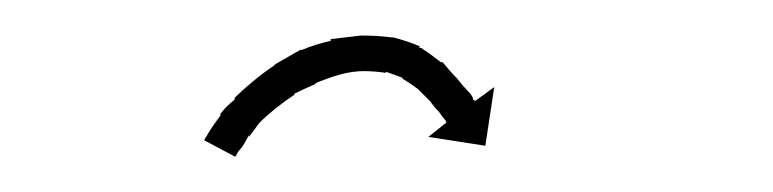

<svg xmlns="http://www.w3.org/2000/svg" viewBox="-20 -299 435 108"><path d="M96 -222Q96 -222 96 -222Q96 -222 96 -222Q96 -222 96 -222Q96 -222 96 -222Q97 -224 99 -227Q99 -227 99 -227Q99 -227 99 -227Q99 -227 99 -227Q99 -227 99 -227Q101 -230 104 -234Q104 -234 104 -234Q104 -234 104 -234Q104 -234 104 -234.5Q104 -235 104 -235Q107 -239 112 -243Q112 -243 112 -243.5Q112 -244 112 -244Q112 -244 112 -244Q112 -244 112 -244Q116 -248 122 -253Q122 -253 122 -253Q122 -253 122 -253Q122 -253 122 -253Q122 -253 122 -253Q128 -258 134 -262Q134 -262 134.5 -262.5Q135 -263 135 -263Q135 -263 135 -263Q135 -263 135 -263Q142 -267 149 -271Q149 -271 149 -271Q149 -271 149 -271Q149 -271 149.5 -271Q150 -271 150 -271Q157 -274 166 -276Q166 -276 166 -276Q166 -276 166 -276Q166 -276 166 -276.5Q166 -277 166 -277Q175 -278 183 -279Q183 -279 183 -279Q183 -279 183 -279Q183 -279 183.5 -279Q184 -279 184 -279Q192 -279 200 -278Q200 -278 200.5 -278Q201 -278 201 -278Q201 -278 201 -278Q201 -278 201 -278Q209 -276 216 -273Q216 -273 216 -272.5Q216 -272 216 -272Q217 -272 217 -272Q217 -272 217 -272Q223 -268 228 -264Q228 -264 228 -264Q228 -264 228 -264Q228 -264 228.5 -264Q229 -264 229 -264Q233 -259 237 -255Q237 -255 237 -255Q237 -255 237 -255Q237 -255 237 -255Q237 -255 237 -255Q240 -251 243 -248Q243 -248 243 -248Q243 -248 243 -248Q243 -248 243 -248Q243 -248 243 -248Q245 -246 246 -244V-243Q247 -243 247 -242L258 -250L253 -217L221 -222L231 -230Q231 -231 230 -232Q229 -233 227 -236Q227 -236 227 -236Q227 -236 227 -236Q227 -236 227 -236Q227 -236 227 -236Q224 -239 222 -242Q222 -242 222 -242Q222 -242 222 -242Q222 -242 222 -242Q222 -242 222 -242Q219 -245 215 -249Q215 -249 215 -249Q215 -249 215 -249Q215 -249 215 -249Q215 -249 215 -249Q211 -252 206 -255Q206 -255 206.5 -255Q207 -255 207 -255Q207 -255 207 -255Q207 -255 207 -255Q202 -257 196 -259Q196 -259 196.5 -259Q197 -259 197 -259Q197 -259 197 -258.5Q197 -258 197 -258Q191 -259 184 -259Q184 -259 184 -259Q184 -259 184 -259Q185 -259 185 -259Q185 -259 185 -259Q178 -259 171 -257Q171 -257 171 -257Q171 -257 171 -257Q171 -257 171 -257Q171 -257 171 -257Q164 -255 157 -252Q157 -252 157.5 -252Q158 -252 158 -252Q158 -252 158 -252Q158 -252 158 -252Q151 -249 145 -246Q145 -246 145 -246Q145 -246 145 -246Q145 -246 145.5 -246Q146 -246 146 -246Q140 -242 135 -238Q135 -238 135 -238Q135 -238 135 -238Q135 -238 135 -238Q135 -238 135 -238Q130 -234 126 -230Q126 -230 126 -230Q126 -230 126 -230Q126 -230 126 -230Q126 -230 126 -230Q123 -226 120 -222Q120 -222 120 -222Q120 -222 120 -222Q120 -222 120 -222.5Q120 -223 120 -223Q118 -219 116 -216Q116 -216 116 -216Q116 -216 116 -216Q116 -216 116 -216Q116 -216 116 -216Q114 -214 113 -212Q113 -212 113 -212Q113 -212 113 -212Q113 -212 113 -212Q113 -212 113 -212Q113 -211 112 -211L95 -220Q95 -221 96 -222Z"/></svg>

Font: FRB American Cursive Just Arrows Thin
Style: Italic
Weight: 100
Italic angle: -25°
Version: Version 2.0;Modular Font Editor K font №1